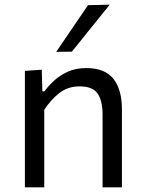

<svg xmlns="http://www.w3.org/2000/svg" viewBox="-20 -798 613 818"><path d="M86 0V-496L158 -501L160.5 -409H169.5Q185.5 -431.5 210.5 -454.5Q235.5 -477.5 269.5 -492.8Q303.5 -508 347.5 -508Q426.5 -508 463 -462.5Q499.5 -417 499.5 -330.5V0H417V-309.5Q417 -369 395.8 -399.5Q374.5 -430 319 -430Q268.5 -430 231.8 -400.8Q195 -371.5 168.5 -330V0ZM219.5 -577Q253.5 -627 287.5 -677Q321.5 -727 355 -776L447.5 -778Q406 -727 366 -677.2Q326 -627.5 286.5 -578Z"/></svg>

Font: Heraclito
Style: Regular
Weight: 400
Designer: Kostas Bartsokas (font) & Cristiano Sobral (main changes)
Foundry: Kostas Bartsokas (font) & Cristiano Sobral (main changes)
Version: Version 1.00;July 8, 2020;FontCreator 13.0.0.2655 64-bit